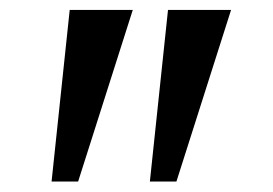

<svg xmlns="http://www.w3.org/2000/svg" viewBox="-20 -846 535 376"><path d="M240 -826.5 133 -490.5H81L116.5 -826.5ZM432.5 -826.5 325.5 -490.5H273.5L309 -826.5Z"/></svg>

Font: Merriweather 24pt Medium
Style: Regular
Weight: 500
Designer: Eben Sorkin
Foundry: Eben Sorkin
Version: Version 2.100